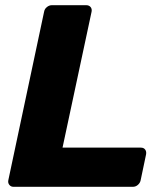

<svg xmlns="http://www.w3.org/2000/svg" viewBox="-20 -720 632 740"><path d="M32 0Q22 0 16 -7.5Q10 -15 12 -25L150 -675Q152 -686 161 -693Q170 -700 180 -700H312Q323 -700 329 -693Q335 -686 333 -675L221 -151H523Q534 -151 539.5 -143.5Q545 -136 543 -125L522 -25Q520 -15 511.5 -7.5Q503 0 492 0Z"/></svg>

Font: Rubik
Style: Bold Italic
Weight: 700
Italic angle: -12°
Designer: Hubert and Fischer
Foundry: Hubert and Fischer
Version: Version 2.300;gftools[0.9.30]